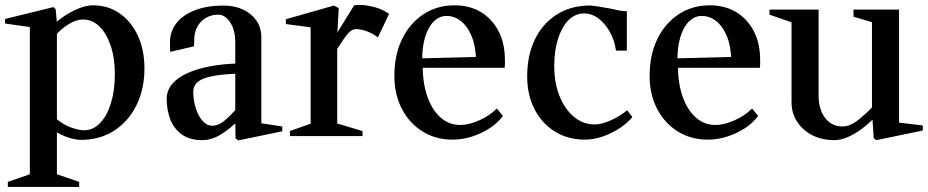

<svg xmlns="http://www.w3.org/2000/svg" viewBox="-24 -538 3668 759"><path d="M296 15Q277 15 248.5 6.5Q220 -2 190 -22L201 -30V165L187 146L289 181V201H7V181L108 146L94 165V-446L109 -429L-4 -445V-463L187 -510L196 -502L202 -437L192 -445Q228 -477 269.5 -497Q311 -517 344 -517Q403 -517 449 -485Q495 -453 521 -397Q547 -341 547 -268Q547 -185 515 -121Q483 -57 426.5 -21Q370 15 296 15ZM201 -51 191 -75Q223 -46 255.5 -34.5Q288 -23 309 -23Q344 -23 371.5 -51.5Q399 -80 414.5 -130Q430 -180 430 -245Q430 -309 413.5 -357.5Q397 -406 369 -433.5Q341 -461 304 -461Q278 -461 247.5 -442.5Q217 -424 194 -396L201 -420Z M775 16Q725 16 693.5 -7.5Q662 -31 648.5 -68Q635 -105 635 -147Q635 -181 657 -206.5Q679 -232 718.5 -249.5Q758 -267 810 -276.5Q862 -286 920 -287L906 -273V-371Q906 -419 886 -449.5Q866 -480 839 -480Q812 -480 791 -468Q770 -456 758 -435.5Q746 -415 744 -389Q744 -379 743.5 -371Q743 -363 743 -355L649 -333Q648 -341 648 -351Q648 -361 648 -371Q648 -414 673.5 -446.5Q699 -479 746.5 -497.5Q794 -516 860 -516Q904 -516 937.5 -500Q971 -484 990 -456Q1009 -428 1009 -391V-36L994 -53L1092 -38V-19L918 17L907 9L906 -66L915 -59Q883 -27 847.5 -5.5Q812 16 775 16ZM815 -41Q840 -41 864 -61.5Q888 -82 915 -112L906 -88V-263L924 -247Q834 -245 787 -229.5Q740 -214 740 -175Q740 -141 750 -110Q760 -79 777 -60Q794 -41 815 -41Z M1122 0V-20L1218 -54L1204 -35V-444L1219 -428L1106 -443V-462L1296 -516L1315 -506L1309 -394L1302 -397L1376 -517Q1400 -520 1424.5 -516.5Q1449 -513 1472 -505Q1495 -497 1514 -483L1470 -390Q1449 -406 1426 -414.5Q1403 -423 1384 -423Q1366 -423 1351 -405Q1336 -387 1313 -351Q1310 -346 1305.5 -340Q1301 -334 1298 -327L1309 -361V-35L1295 -54L1409 -20V0Z M1765 14Q1698 14 1646 -18.5Q1594 -51 1564.5 -108Q1535 -165 1535 -238Q1535 -320 1565 -382.5Q1595 -445 1649 -481Q1703 -517 1773 -517Q1832 -517 1876.5 -490.5Q1921 -464 1946.5 -415.5Q1972 -367 1972 -300Q1972 -293 1972 -285.5Q1972 -278 1971 -270H1630L1647 -285Q1646 -215 1664 -160.5Q1682 -106 1716 -75Q1750 -44 1795 -44Q1829 -44 1870 -62Q1911 -80 1940 -109L1964 -80Q1944 -52 1911.5 -31Q1879 -10 1841.5 2Q1804 14 1765 14ZM1645 -292 1628 -307 1866 -313 1858 -297Q1857 -354 1841 -393.5Q1825 -433 1799 -454Q1773 -475 1741 -475Q1713 -475 1691 -453.5Q1669 -432 1656.5 -391.5Q1644 -351 1645 -292Z M2288 14Q2221 14 2169.5 -18Q2118 -50 2089 -106.5Q2060 -163 2060 -236Q2060 -317 2089 -379Q2118 -441 2171.5 -477Q2225 -513 2296 -516Q2313 -517 2337 -513Q2361 -509 2389 -504Q2407 -500 2424 -496.5Q2441 -493 2454 -494V-338H2411Q2406 -377 2387.5 -410.5Q2369 -444 2342.5 -464.5Q2316 -485 2284 -485Q2249 -484 2223 -458Q2197 -432 2182 -385Q2167 -338 2167 -277Q2167 -210 2188 -158Q2209 -106 2245 -76Q2281 -46 2327 -46Q2354 -46 2390 -62Q2426 -78 2455 -102L2476 -75Q2442 -36 2389.5 -11Q2337 14 2288 14Z M2774 14Q2707 14 2655 -18.5Q2603 -51 2573.5 -108Q2544 -165 2544 -238Q2544 -320 2574 -382.5Q2604 -445 2658 -481Q2712 -517 2782 -517Q2841 -517 2885.5 -490.5Q2930 -464 2955.5 -415.5Q2981 -367 2981 -300Q2981 -293 2981 -285.5Q2981 -278 2980 -270H2639L2656 -285Q2655 -215 2673 -160.5Q2691 -106 2725 -75Q2759 -44 2804 -44Q2838 -44 2879 -62Q2920 -80 2949 -109L2973 -80Q2953 -52 2920.5 -31Q2888 -10 2850.5 2Q2813 14 2774 14ZM2654 -292 2637 -307 2875 -313 2867 -297Q2866 -354 2850 -393.5Q2834 -433 2808 -454Q2782 -475 2750 -475Q2722 -475 2700 -453.5Q2678 -432 2665.5 -391.5Q2653 -351 2654 -292Z M3274 16Q3225 16 3187 -3.5Q3149 -23 3127 -57Q3105 -91 3105 -134V-465L3119 -445L3018 -480V-500H3212V-162Q3212 -105 3238 -71.5Q3264 -38 3307 -38Q3336 -38 3369.5 -64.5Q3403 -91 3431 -122L3423 -99V-465L3437 -446L3350 -472V-500H3530V-39L3516 -55L3624 -42V-22L3440 16L3430 8L3424 -80L3432 -72Q3411 -50 3384.5 -30Q3358 -10 3329.5 3Q3301 16 3274 16Z"/></svg>

Font: Wittgenstein Medium
Style: Regular
Weight: 500
Designer: Jörg Drees
Foundry: Jörg Drees
Version: Version 1.500